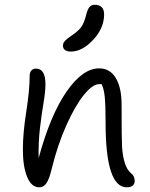

<svg xmlns="http://www.w3.org/2000/svg" viewBox="-20 -820 635 815"><path d="M280.8 -601.1Q264.6 -601.1 255.9 -607.7Q247.1 -614.3 247.1 -626Q247.1 -629.4 248 -632.8Q249 -636.2 250 -638.7Q251 -641.1 253.9 -644.3Q256.8 -647.5 258.5 -649.4Q260.3 -651.4 264.9 -655Q269.5 -658.7 272.2 -660.6Q274.9 -662.6 281.2 -667Q287.6 -671.4 291 -673.8Q316.9 -692.4 327.1 -708.5Q337.4 -724.6 345.2 -754.9Q351.6 -780.8 359.9 -790.3Q368.2 -799.8 380.9 -799.8Q421.9 -799.8 421.9 -758.8Q421.9 -700.7 375.5 -650.9Q329.1 -601.1 280.8 -601.1ZM518.1 -24.9Q428.2 -24.9 428.2 -298.8Q428.2 -374.5 424.6 -409.4Q420.9 -444.3 411.1 -462.9H400.9Q373.5 -462.9 336.7 -418Q299.8 -373 262.2 -289.3Q224.6 -205.6 200.2 -106Q189.5 -61 177.5 -43Q165.5 -24.9 147 -24.9Q113.3 -24.9 95.2 -69.1Q77.1 -113.3 77.1 -185.1Q77.1 -255.4 91.6 -346.7Q106 -438 106 -499Q106 -512.2 113 -520.5Q120.1 -528.8 132.8 -528.8Q172.9 -528.8 172.9 -462.9Q172.9 -430.7 164.8 -383.5Q156.7 -336.4 149.7 -276.4Q142.6 -216.3 144 -148.9Q193.4 -331.1 262 -430.4Q330.6 -529.8 400.9 -529.8Q446.8 -529.8 471.4 -489Q496.1 -448.2 496.1 -376Q496.1 -230 498 -198.2Q503.4 -118.2 530.8 -89.8Q533.7 -86.4 537.1 -84Q551.8 -72.3 551.8 -51.8Q551.8 -40 543.7 -32.5Q535.6 -24.9 518.1 -24.9Z"/></svg>

Font: Shantell Sans Bouncy
Style: Regular
Weight: 300
Designer: Stephen Nixon, Anya Danilova, Shantell Martin
Foundry: Arrow Type
Version: Version 1.006;[9816181b4]